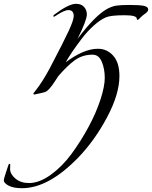

<svg xmlns="http://www.w3.org/2000/svg" viewBox="-160 -480 798 1008"><path d="M618 -429Q618 -426 616.5 -423Q615 -420 611.5 -416.5Q608 -413 605.5 -411Q603 -409 596 -404Q589 -399 586 -396Q581 -392 576 -386.5Q571 -381 568 -378.5Q565 -376 562 -376Q558 -376 558 -382Q558 -400 494 -400Q422 -400 396 -389Q366 -376 332.5 -346Q299 -316 270 -278Q241 -240 221 -210.5Q201 -181 185 -153Q280 -224 354 -224Q402 -224 434.5 -187.5Q467 -151 467 -81Q467 14 402 136Q337 258 251 347Q95 508 -44 508Q-90 508 -115 494.5Q-140 481 -140 467Q-140 459 -128 423Q-114 380 -113 380Q-106 380 -106 385Q-106 387 -106.5 395Q-107 403 -107 407Q-107 434 -79 457.5Q-51 481 -8 481Q46 481 106 438Q166 395 215 328.5Q264 262 304.5 187Q345 112 367.5 42.5Q390 -27 390 -71Q390 -118 374.5 -155.5Q359 -193 326 -193Q273 -193 233 -164Q193 -135 145 -79Q142 -75 128.5 -53.5Q115 -32 100.5 -15.5Q86 1 74 4Q67 6 53.5 9Q40 12 31 14Q22 16 20 16Q15 16 15 11Q15 10 24 -1Q62 -48 102 -123Q175 -262 201 -318.5Q227 -375 227 -396Q227 -427 199 -427Q178 -427 134 -398Q125 -392 124 -392Q120 -392 120 -396Q120 -400 126 -404Q201 -460 239 -460Q267 -460 281.5 -443.5Q296 -427 296 -404Q296 -374 247 -276Q339 -398 402 -433Q428 -447 451 -450.5Q474 -454 520 -454Q571 -454 594.5 -449.5Q618 -445 618 -429Z"/></svg>

Font: Miama Nueva
Style: Medium
Weight: 400
Italic angle: -28°
Version: Version 1.0